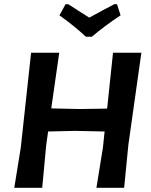

<svg xmlns="http://www.w3.org/2000/svg" viewBox="-20 -894 719 914"><path d="M537 -874 554 -821Q477 -770 417 -719H389Q332 -772 263 -821L292 -874H305Q317 -866 351.5 -844Q386 -822 405 -810Q426 -822 467.5 -844Q509 -866 524 -874ZM262 -643 224 -378 358 -375 490 -377 518 -643H653L591 -204L571 0H439L470 -192L478 -268L336 -271L209 -268L200 -204L181 0H48L79 -192L128 -643Z"/></svg>

Font: Alegreya Sans
Style: Bold Italic
Weight: 700
Italic angle: -7°
Designer: Juan Pablo del Peral
Foundry: Huerta Tipografica
Version: Version 2.007